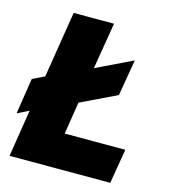

<svg xmlns="http://www.w3.org/2000/svg" viewBox="-113 -784 765 869"><g transform="rotate(15 270.0 -350.0)"><path d="M12 0 47 -221 -7 -194 19 -362 75 -389 125 -700H314L278 -482L448 -564L419 -394L251 -313L227 -162H511L484 0Z"/></g></svg>

Font: Georama ExtraCondensed Thin ExtraBold
Style: Italic
Weight: 800
Italic angle: -9°
Version: Version 1.001